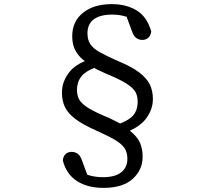

<svg xmlns="http://www.w3.org/2000/svg" viewBox="-20 -782 1040 933"><path d="M354 -345Q354 -321 363 -302Q372 -283 399 -264Q426 -245 481 -221Q514 -208 538 -195L564 -182Q608 -199 627 -221Q649 -247 649 -288Q649 -311 641 -329.5Q633 -348 606 -368Q579 -388 519 -414Q490 -426 465 -438Q451 -444 438 -452Q393 -434 375 -410Q354 -383 354 -345ZM483 131Q405 131 353.5 97.5Q302 64 285 -3Q288 -24 299.5 -34Q311 -44 328 -44Q345 -44 358 -34.5Q371 -25 379 -1L404 67Q438 79 480 79Q540 79 569.5 55Q599 31 599 -10Q599 -42 584.5 -63Q570 -84 536.5 -103.5Q503 -123 443.5 -149.5Q384 -176 347.5 -203Q311 -230 296 -261Q281 -292 281 -331Q281 -388 319 -434Q344 -465 392 -485Q369 -502 355 -523Q331 -556 331 -606Q331 -678 383.5 -720Q436 -762 523 -762Q594 -762 644.5 -731Q695 -700 715 -629Q712 -608 700 -598Q688 -588 671.5 -588Q655 -588 642 -597.5Q629 -607 621 -631L595 -701Q588 -702 585 -703Q560 -711 525 -711Q466 -711 435.5 -688Q405 -665 405 -620Q405 -589 419 -567.5Q433 -546 466.5 -527.5Q500 -509 554 -485Q620 -458 656.5 -430Q693 -402 708 -371.5Q723 -341 723 -300Q723 -248 686 -201Q660 -169 611 -147Q631 -131 646 -112Q673 -77 673 -20Q673 44 624.5 87.5Q576 131 483 131Z"/></svg>

Font: Early Summer Mincho Screen
Style: Regular
Weight: 400
Designer: GuiWonder
Version: Version 1.002